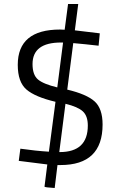

<svg xmlns="http://www.w3.org/2000/svg" viewBox="-20 -818 600 962"><path d="M494 -194Q494 9 283 9H268L254 124Q203 121 203 117L217 6L74 -12L82 -73Q159 -62 225 -58L258 -308Q156 -332 112.5 -369.5Q69 -407 69 -493Q69 -670 281 -670Q296 -670 304 -669L321 -798H372L355 -666L480 -651L474 -589Q405 -597 347 -602L317 -369Q414 -346 454 -310Q494 -274 494 -194ZM143 -497Q143 -443 170 -420Q197 -397 267 -380L296 -605H286Q143 -605 143 -497ZM420 -189Q420 -237 395 -260Q370 -283 308 -298L277 -56H279Q420 -56 420 -189Z"/></svg>

Font: Titillium Web[RUS by Daymarius]
Style: Regular
Weight: 400
Designer: Cyrillization by Daymarius
Foundry: Cyrillization by Daymarius
Version: Version 1.002 September 11, 2018